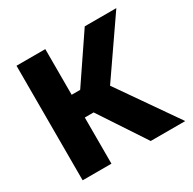

<svg xmlns="http://www.w3.org/2000/svg" viewBox="-155 -858 1020 1016"><g transform="rotate(-30 355.0 -350.0)"><path d="M485 0 299 -282H177L188 -421H297L486 -700H679L445 -361L696 0ZM69 0V-700H245V0Z"/></g></svg>

Font: REM
Style: Bold
Weight: 700
Designer: Octavio Pardo
Foundry: Ashler Design
Version: Version 1.005;gftools[0.9.28]